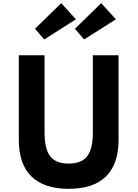

<svg xmlns="http://www.w3.org/2000/svg" viewBox="-20 -1173 866 1209"><path d="M412.5 16Q257.5 16 178 -61.8Q98.5 -139.5 98.5 -292.5V-825H260.5V-339Q260.5 -234.5 296.2 -188.8Q332 -143 412.5 -143Q493 -143 528.8 -188.8Q564.5 -234.5 564.5 -339V-825H726.5V-292.5Q726.5 -139.5 647.2 -61.8Q568 16 412.5 16ZM509.5 -924.5 452 -992 617 -1153 710 -1051.5ZM258.5 -924.5 200.5 -992 365.5 -1153 458 -1051.5Z"/></svg>

Font: Spartan Thin
Style: Bold
Weight: 700
Version: Version 1.004